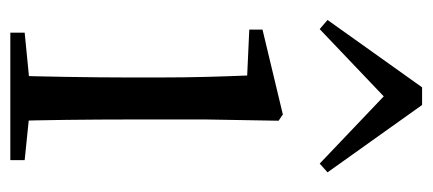

<svg xmlns="http://www.w3.org/2000/svg" viewBox="-253 -585 838 372"><g transform="rotate(90 166.0 -399.0)"><path d="M43.3 0H290.3V-27.8L184.5 -38.6H153.1L43.3 -27.8ZM126.3 0H214.7C212.5 -48.6 211.5 -160.9 211.5 -228.5V-380.2L213.9 -519.8L201.7 -528L37.3 -488.6V-463L126.3 -458.9C128.3 -408.8 130.1 -356.4 130.1 -288.8V-228.5C130.1 -160.9 128.3 -48.6 126.3 0ZM297 -599.4 313.9 -614.6 183.4 -797.8H149.2L18.7 -614.6L36.4 -599.4L194 -749.5H139.4Z"/></g></svg>

Font: Source Han Serif CN VF
Style: Regular
Weight: 250
Designer: Ryoko NISHIZUKA 西塚涼子 (kana & ideographs); Frank Grießhammer (Latin, Greek & Cyrillic); Wenlong ZHANG 张文龙 (bopomofo); San
Foundry: Adobe
Version: Version 2.002;hotconv 1.1.0;makeotfexe 2.6.0